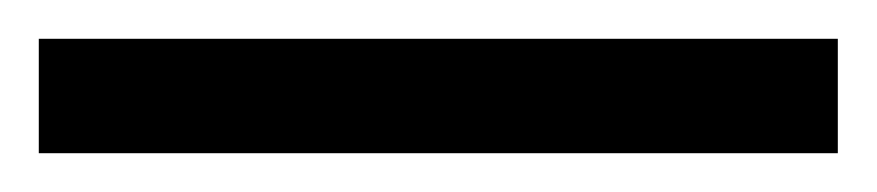

<svg xmlns="http://www.w3.org/2000/svg" viewBox="-25 -839 452 99"><path d="M-5 -760H407V-819H-5Z"/></svg>

Font: Noto Serif Sinhala Condensed ExtraBold
Style: Regular
Weight: 800
Width: 3
Designer: Jelle Bosma - Monotype Design Team
Foundry: Monotype Imaging Inc.
Version: Version 2.007